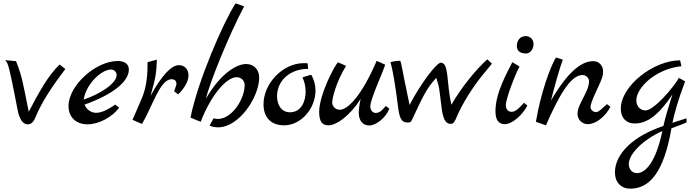

<svg xmlns="http://www.w3.org/2000/svg" viewBox="-20 -744 4136 1149"><path d="M337 -358C268 -293 211 -188 152 -75C120 -232 115 -280 76 -378L11 -384C25 -361 25 -403 85 -88C88 -70 103 0 145 0C157 0 176 -3 191 -39C230 -136 298 -235 371 -331Z M670 -118C607 -76 580 -69 553 -69C528 -69 498 -86 486 -118C655 -178 751 -256 751 -327C751 -372 709 -379 685 -379C552 -379 390 -232 390 -109C390 -43 435 0 504 0C571 0 652 -43 693 -100ZM481 -148C492 -234 583 -328 645 -328C663 -328 678 -313 678 -295C678 -247 586 -184 481 -148Z M1051 -354C1006 -354 950 -296 881 -171C913 -283 915 -305 919 -387L863 -372C863 -303 860 -243 836 -174C828 -152 773 -27 773 -27L830 -2C895 -114 938 -270 1007 -270C1024 -270 1036 -260 1036 -243C1036 -237 1027 -209 1022 -198L1046 -179C1081 -213 1108 -255 1108 -293C1108 -329 1085 -354 1051 -354Z M1453 -361C1399 -361 1301 -308 1213 -154C1230 -238 1351 -537 1441 -706L1390 -724C1318 -615 1163 -258 1120 -40L1181 -15C1244 -178 1336 -282 1396 -282C1424 -282 1444 -262 1444 -234C1444 -151 1368 -32 1283 -32C1275 -32 1266 -34 1258 -36L1234 8C1251 15 1268 18 1285 18C1412 18 1531 -164 1531 -280C1531 -328 1499 -361 1453 -361Z M1842 -297 1790 -281C1802 -256 1809 -226 1809 -196C1809 -133 1780 -72 1715 -72C1668 -72 1638 -111 1638 -168C1638 -264 1718 -332 1824 -332L1821 -365C1814 -366 1805 -366 1797 -366C1674 -366 1557 -246 1557 -120C1557 -41 1602 6 1680 6C1783 6 1868 -96 1868 -202C1868 -234 1860 -267 1842 -297Z M2289 -110C2271 -90 2255 -68 2229 -68C2210 -68 2196 -84 2196 -108C2196 -150 2273 -315 2285 -357L2234 -380C2145 -171 2061 -87 2013 -87C1989 -87 1968 -107 1968 -131C1968 -153 1989 -249 2051 -350L2003 -371C1983 -355 1890 -177 1890 -74C1890 -17 1908 6 1946 6C1992 6 2072 -48 2138 -152C2130 -114 2127 -86 2127 -69C2127 -23 2151 7 2189 7C2228 7 2286 -35 2310 -93Z M2896 -389C2823 -322 2743 -223 2681 -117C2651 -250 2668 -369 2618 -369C2593 -369 2498 -245 2431 -116C2383 -343 2383 -365 2375 -380C2353 -380 2335 -377 2317 -372C2329 -331 2347 -229 2363 -98C2373 -13 2396 -11 2425 -11C2432 -11 2438 -11 2447 -30C2511 -167 2532 -215 2591 -278C2611 -210 2605 -242 2623 -96C2635 -5 2660 -3 2680 -3C2696 -3 2702 -23 2707 -30C2743 -122 2816 -231 2864 -290L2924 -363Z M3129 -424C3157 -424 3173 -456 3173 -480C3173 -511 3149 -528 3126 -528C3092 -528 3073 -501 3073 -469C3073 -439 3093 -424 3129 -424ZM3116 -129C3074 -82 3058 -75 3041 -75C3023 -75 3007 -88 3007 -114C3007 -154 3064 -301 3089 -346L3046 -372C3018 -314 2945 -192 2945 -79C2945 -27 2963 -1 3001 -1C3044 -1 3104 -52 3136 -112Z M3612 -121C3592 -103 3564 -73 3547 -73C3529 -73 3514 -88 3514 -103C3514 -117 3520 -139 3555 -213C3586 -279 3589 -292 3589 -318C3589 -352 3564 -378 3531 -378C3469 -378 3388 -332 3277 -142C3297 -222 3331 -343 3348 -387L3307 -400C3270 -340 3214 -177 3187 -15L3247 6C3321 -162 3392 -295 3466 -295C3487 -295 3505 -277 3505 -258C3505 -195 3436 -121 3436 -63C3436 -28 3463 -1 3498 -1C3547 -1 3604 -48 3633 -105Z M4088 -36 4004 -9C4015 -63 4037 -143 4080 -257L4043 -278C4012 -222 3893 -83 3843 -83C3812 -83 3788 -108 3788 -143C3788 -219 3902 -331 4058 -348L4050 -383C3891 -383 3695 -230 3695 -93C3695 -39 3728 -5 3777 -5C3834 -5 3906 -30 4004 -179C3974 -84 3962 -42 3950 10C3777 67 3660 172 3660 288C3660 345 3695 385 3752 385C3866 385 3953 289 3998 24C4059 1 4076 -5 4089 -12ZM3944 40C3903 234 3840 292 3792 292C3764 292 3743 270 3743 238C3743 177 3827 93 3944 40Z"/></svg>

Font: Marck Script
Style: Regular
Weight: 400
Designer: Denis Masharov, Marck Fogel
Foundry: Denis Masharov
Version: Version 1.002